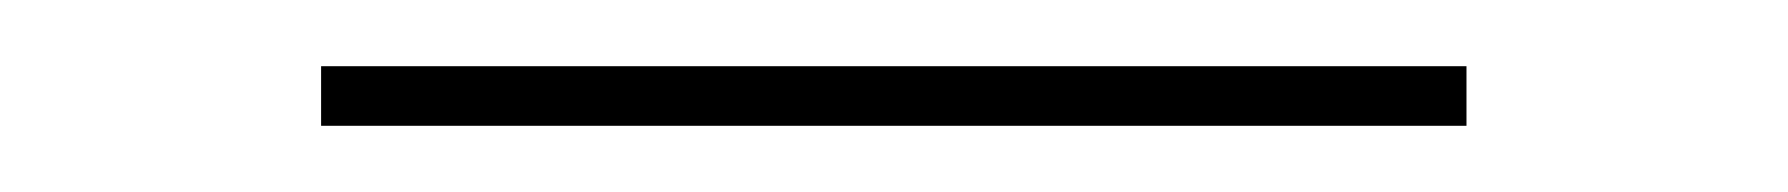

<svg xmlns="http://www.w3.org/2000/svg" viewBox="-20 -20 540 58"><path d="M77 18V0H423V18Z"/></svg>

Font: Iosevka Slab Thin
Style: Regular
Weight: 100
Monospace: yes
Designer: Belleve Invis
Foundry: Belleve Invis
Version: Version 11.1.0; ttfautohint (v1.8.3)